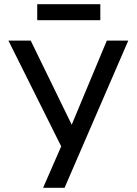

<svg xmlns="http://www.w3.org/2000/svg" viewBox="-20 -893 650 913"><path d="M271 -197 20 -700H126L321 -300L488 -700H590L287 0H185ZM157 -873H457V-797H157Z"/></svg>

Font: PT Root UI Web Medium
Style: Regular
Weight: 500
Designer: Vitaly Kuzmin
Foundry: ParaType Ltd.
Version: Version 1.001W